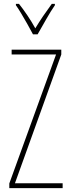

<svg xmlns="http://www.w3.org/2000/svg" viewBox="-20 -970 363 990"><path d="M303 0H28V-24L269 -689H40V-714H296V-689L57 -25H303ZM150 -793Q137 -818 120.5 -847Q104 -876 88.5 -902Q73 -928 62 -943V-950H78Q98 -925 121 -891Q144 -857 162 -824Q182 -857 202 -886.5Q222 -916 247 -950H263V-943Q241 -911 217.5 -869.5Q194 -828 174 -793Z"/></svg>

Font: Noto Sans Thai Looped ExtraCondensed Thin
Style: Regular
Weight: 100
Width: 2
Designer: Sasikarn Vongin, Ben Mitchell
Foundry: The Fontpad Ltd
Version: Version 1.001; ttfautohint (v1.8.4.7-5d5b)